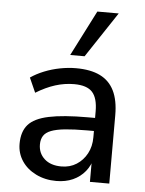

<svg xmlns="http://www.w3.org/2000/svg" viewBox="-54 -797 641 850"><g transform="rotate(5 266.5 -372.5)"><path d="M228 9Q178 9 137.5 -11Q97 -31 74.5 -65Q52 -99 52 -141Q52 -195 79 -226Q106 -257 170 -270.5Q234 -284 342 -284H389V-226H344Q286 -226 247 -222Q208 -218 185 -209Q162 -200 152 -184.5Q142 -169 142 -146Q142 -107 169.5 -82Q197 -57 245 -57Q283 -57 312 -75.5Q341 -94 358 -125.5Q375 -157 375 -198V-313Q375 -372 351 -398.5Q327 -425 270 -425Q228 -425 186.5 -412Q145 -399 101 -372L72 -437Q98 -455 131.5 -468.5Q165 -482 201.5 -489Q238 -496 272 -496Q337 -496 379 -475.5Q421 -455 442 -412.5Q463 -370 463 -304V0H377V-111H386Q378 -74 356 -47Q334 -20 301.5 -5.5Q269 9 228 9ZM241 -552 344 -754H439L305 -552Z"/></g></svg>

Font: Nunito Sans 12pt ExtraLight Medium
Style: Regular
Weight: 500
Version: Version 3.101;gftools[0.9.27]